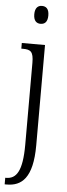

<svg xmlns="http://www.w3.org/2000/svg" viewBox="-64 -777 364 1047"><g transform="rotate(5 118.0 -253.5)"><path d="M122 -649C144 -649 161 -661 161 -698C161 -735 144 -747 122 -747C102 -747 84 -735 84 -698C84 -661 102 -649 122 -649ZM4 240H15C96 240 157 193 157 13V-536H30V-505H39C81 -505 97 -495 97 -433V15C97 161 64 204 9 204H4Z"/></g></svg>

Font: Noto Serif Tamil ExtraCondensed Light
Style: Italic
Weight: 300
Width: 2
Italic angle: -12°
Designer: Indian Type Foundry, Tom Grace, and the Monotype Design Team
Foundry: Monotype Imaging Inc.
Version: Version 2.003